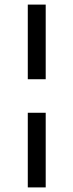

<svg xmlns="http://www.w3.org/2000/svg" viewBox="-20 -749 320 836"><path d="M101 -404V-729H179V-404ZM101 67V-258H179V67Z"/></svg>

Font: Hubot Sans
Style: Regular
Weight: 400
Designer: Deni Anggara
Foundry: GitHub, Inc., Subsidiary of Microsoft Corporation
Version: Version 2.000